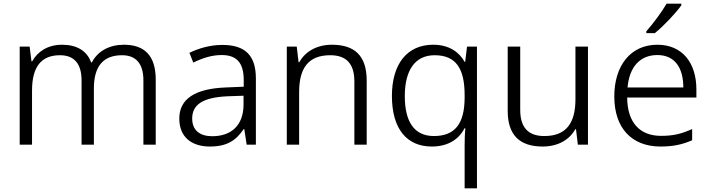

<svg xmlns="http://www.w3.org/2000/svg" viewBox="-20 -786 3857 1043"><path d="M653 -543C575 -543 511 -509 479 -447H475C452 -511 396 -543 317 -543C240 -543 184 -506 155 -453H151L141 -533H87V0H154V-294C154 -422 203 -486 306 -486C381 -486 423 -442 423 -350V0H490V-306C490 -426 541 -486 643 -486C717 -486 759 -442 759 -350V0H826V-353C826 -485 764 -543 653 -543Z M1187 -542C1121 -542 1058 -523 1009 -499L1030 -446C1079 -470 1129 -487 1184 -487C1261 -487 1304 -450 1304 -351V-315L1209 -311C1040 -305 954 -249 954 -142C954 -42 1020 10 1120 10C1216 10 1263 -25 1304 -85H1307L1320 0H1370V-360C1370 -487 1310 -542 1187 -542ZM1217 -263 1303 -266V-216C1302 -106 1237 -46 1133 -46C1066 -46 1024 -78 1024 -142C1024 -218 1082 -257 1217 -263Z M1783 -543C1700 -543 1637 -505 1606 -448H1602L1592 -533H1538V0H1605V-286C1605 -417 1656 -486 1774 -486C1861 -486 1905 -440 1905 -344V0H1972V-348C1972 -484 1906 -543 1783 -543Z M2504 6V237H2571V-533H2517L2507 -450H2504C2475 -502 2421 -543 2333 -543C2192 -543 2109 -439 2109 -265C2109 -83 2192 10 2326 10C2416 10 2475 -32 2503 -89H2508C2505 -62 2504 -20 2504 6ZM2337 -47C2230 -47 2179 -125 2179 -264C2179 -402 2233 -486 2341 -486C2459 -486 2504 -411 2504 -269V-254C2503 -118 2455 -47 2337 -47Z M3174 -533H3106V-247C3106 -115 3054 -47 2937 -47C2850 -47 2806 -93 2806 -189V-533H2738V-184C2738 -52 2803 10 2928 10C3011 10 3074 -27 3105 -84H3109L3119 0H3174Z M3681 -757V-766H3601C3576 -722 3525 -654 3491 -616V-606H3537C3586 -645 3653 -717 3681 -757ZM3551 -543C3405 -543 3317 -429 3317 -262C3317 -91 3411 10 3568 10C3638 10 3686 -1 3740 -24V-85C3682 -59 3638 -48 3571 -48C3454 -48 3388 -122 3387 -256H3763V-300C3763 -443 3688 -543 3551 -543ZM3551 -487C3647 -487 3692 -416 3692 -311H3389C3399 -423 3457 -487 3551 -487Z"/></svg>

Font: Noto Sans Syriac Light
Style: Regular
Weight: 300
Designer: Patrick Giasson and the Monotype Design Team
Foundry: Monotype Imaging Inc.
Version: Version 3.000